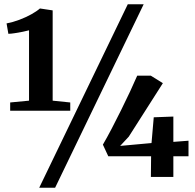

<svg xmlns="http://www.w3.org/2000/svg" viewBox="-20 -835 922 906"><path d="M117 -360V-692Q106.5 -689 87.8 -685.2Q69 -681.5 50 -678.5Q31 -675.5 19.5 -675.5L11 -724.5Q40.5 -730 71 -741.5Q101.5 -753 127.2 -767.2Q153 -781.5 168.5 -795L228.5 -786V-360L311.5 -351.5V-312.5H28V-351.5ZM583 -815H658L240 51H165ZM692 0 693 -97.5H491L465.5 -152.5Q484.5 -185 506.8 -227.5Q529 -270 551.5 -315.5Q574 -361 593.8 -403.2Q613.5 -445.5 627.5 -478H691.5L748.5 -442.5L587.5 -190L547 -146.5L695 -160L705.5 -281.5L798 -285V-165.5L869.5 -171V-97.5H798V0Z"/></svg>

Font: Merriweather 60pt
Style: Bold
Weight: 700
Version: Version 2.100